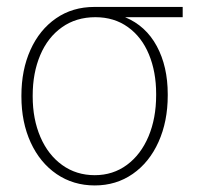

<svg xmlns="http://www.w3.org/2000/svg" viewBox="-20 -535 600 565"><path d="M257.8 -514.6H517.6V-484.4H348.1Q409.2 -459 441.4 -399.2Q473.6 -339.4 473.6 -257.8V-253.9Q473.6 -177.7 446.5 -117.4Q419.4 -57.1 370.6 -23.2Q321.8 10.7 258.8 10.7Q195.8 10.7 146.7 -22.7Q97.7 -56.2 70.3 -115.7Q43 -175.3 43 -251V-253.9Q43 -329.1 69.6 -388.2Q96.2 -447.3 144.8 -481Q193.4 -514.6 257.8 -514.6ZM258.8 -19.5Q312.5 -19.5 353.5 -49.8Q394.5 -80.1 417 -133.5Q439.5 -187 439.5 -254.9V-258.8Q439.5 -323.7 418.2 -375Q397 -426.3 356.4 -455.3Q315.9 -484.4 260.7 -484.4Q204.1 -484.4 162.4 -454.8Q120.6 -425.3 98.4 -372.8Q76.2 -320.3 76.2 -253.9V-251Q76.2 -184.6 98.9 -131.8Q121.6 -79.1 163.1 -49.3Q204.6 -19.5 258.8 -19.5Z"/></svg>

Font: Pretendard Thin
Style: Regular
Weight: 100
Designer: Base glyphs from Inter by Rasmus Andersson; Hangeul glyphs from Noto Sans CJK(Source Han Sans) by Jang Soo-young and Kan
Foundry: Kil Hyung-jin
Version: Version 1.309